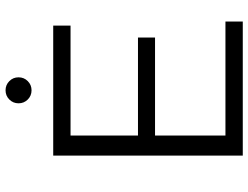

<svg xmlns="http://www.w3.org/2000/svg" viewBox="-124 -792 916 709"><g transform="rotate(-90 334.5 -438.0)"><path d="M609 -64V0H114V-700H594V-636H188V-387H550V-324H188V-64ZM307 -828Q307 -848 321 -862Q335 -876 355 -876Q375 -876 389 -862Q403 -848 403 -828Q403 -808 389 -794Q375 -780 355 -780Q335 -780 321 -794Q307 -808 307 -828Z"/></g></svg>

Font: Idrija
Style: Regular
Weight: 400
Designer: Julieta Ulanovsky
Foundry: Julieta Ulanovsky
Version: Version 7.200